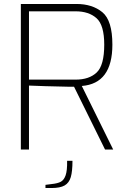

<svg xmlns="http://www.w3.org/2000/svg" viewBox="-20 -753 637 967"><path d="M85 -733H365Q445 -733 495.5 -691.5Q546 -650 546 -528Q546 -332 392 -320L550 0H509L353 -316H333Q188 -319 126 -322V0H85ZM361 -352Q429 -352 467 -388Q505 -424 505 -528Q505 -627 466 -661.5Q427 -696 361 -696H126V-352ZM209 178 240 174Q270 171 286 162.5Q302 154 310.5 130Q319 106 318 57H345Q345 110 336.5 139Q328 168 305.5 181Q283 194 239 194H209Z"/></svg>

Font: Exo ExtraLight
Style: Regular
Weight: 275
Designer: Natanael Gama
Foundry: Natanael Gama
Version: Version 1.500; ttfautohint (v1.6)